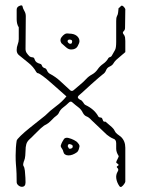

<svg xmlns="http://www.w3.org/2000/svg" viewBox="-20 -718 541 737"><path d="M64 -1Q57 -1 50.5 -6.5Q44 -12 44 -19Q44 -40 43.5 -51Q43 -62 42.5 -70Q42 -78 41 -89Q40 -100 40 -121Q40 -136 41 -151Q42 -166 44 -178Q45 -183 59.5 -197Q74 -211 94 -227Q114 -243 131 -256.5Q148 -270 153 -274Q173 -294 195.5 -310.5Q218 -327 235 -348Q225 -357 208.5 -371.5Q192 -386 175 -401Q158 -416 144.5 -426Q131 -436 126 -437Q122 -437 119 -442Q108 -462 89 -477Q70 -492 52 -507Q44 -514 44 -526Q44 -537 48 -547.5Q52 -558 52 -568V-613Q47 -621 45.5 -629Q44 -637 44 -644V-681Q44 -693 59 -697Q61 -698 63.5 -697Q66 -696 66 -695Q68 -685 73.5 -676Q79 -667 79 -656Q79 -625 78.5 -593.5Q78 -562 78 -530Q78 -521 82.5 -514.5Q87 -508 93 -502Q98 -498 104.5 -498Q111 -498 113 -490Q115 -483 120.5 -479Q126 -475 134 -473Q139 -472 141 -466Q143 -460 150 -457Q157 -456 160.5 -447.5Q164 -439 171 -435Q194 -423 212.5 -405.5Q231 -388 250 -371Q257 -366 264 -373Q275 -383 287.5 -393Q300 -403 310 -414Q320 -425 333 -432Q346 -439 355 -452Q363 -464 376 -473Q389 -482 396 -495Q398 -498 402.5 -499Q407 -500 409 -504Q417 -518 421.5 -526Q426 -534 426 -557V-637Q426 -642 426.5 -647Q427 -652 429 -656Q433 -663 433.5 -671Q434 -679 435 -686Q436 -688 439 -689.5Q442 -691 443 -694Q448 -699 454 -693Q460 -687 461 -683Q461 -665 460.5 -646.5Q460 -628 460 -611Q460 -603 454.5 -598Q449 -593 454 -587Q459 -581 460 -574.5Q461 -568 461 -561V-518Q453 -511 444 -503.5Q435 -496 426 -488Q419 -481 415 -474Q411 -467 400 -462Q391 -458 387 -448Q383 -438 375 -433Q371 -430 357.5 -418.5Q344 -407 328 -392.5Q312 -378 299 -366Q286 -354 282 -351Q274 -343 286 -336Q288 -335 291 -333.5Q294 -332 295 -330Q299 -326 301.5 -321.5Q304 -317 308 -315Q325 -307 337.5 -296Q350 -285 358 -270Q361 -267 365 -267Q371 -267 372.5 -262.5Q374 -258 376 -254Q378 -250 385 -251Q389 -247 403 -235.5Q417 -224 420 -216Q423 -209 430 -203.5Q437 -198 444 -193Q461 -177 461 -151V-21Q461 -18 456.5 -11.5Q452 -5 447 -1.5Q442 2 438 -4Q429 -17 426.5 -32Q424 -47 432 -60Q437 -68 430 -74Q426 -78 431 -80.5Q436 -83 435 -86Q434 -88 430 -90.5Q426 -93 426 -95Q426 -98 431.5 -108Q437 -118 435 -120Q426 -134 426 -147V-168Q426 -183 414 -186Q407 -189 401 -193Q395 -197 390 -201Q375 -215 360 -229.5Q345 -244 331 -257Q321 -268 312.5 -271Q304 -274 298 -285Q292 -298 280.5 -306.5Q269 -315 259 -324Q252 -332 244 -324Q234 -314 222.5 -305.5Q211 -297 205 -283Q203 -279 198 -275Q193 -271 188 -267Q181 -260 173.5 -252.5Q166 -245 157 -240Q149 -237 136 -225Q123 -213 111.5 -201Q100 -189 94 -184Q84 -175 81 -164.5Q78 -154 78 -139Q78 -133 77 -121Q76 -109 73 -102Q71 -98 69.5 -91Q68 -84 70 -81Q74 -76 75.5 -62.5Q77 -49 77.5 -36Q78 -23 78 -18Q78 -1 64 -1ZM253 -528Q243 -528 233.5 -536.5Q224 -545 216 -552Q208 -564 216 -575Q222 -583 228.5 -587Q235 -591 245 -589Q264 -589 274.5 -580.5Q285 -572 285 -560Q285 -553 278 -540.5Q271 -528 253 -528ZM250 -550Q255 -550 256 -554Q257 -558 257 -559Q257 -566 247 -566Q244 -567 240 -563Q239 -559 240 -557Q244 -550 250 -550ZM276 -134Q258 -121 242 -121.5Q226 -122 223 -136Q222 -142 217.5 -148Q213 -154 213 -158Q215 -166 218.5 -172.5Q222 -179 226 -185Q232 -191 242.5 -188.5Q253 -186 264 -180.5Q275 -175 279 -169Q288 -160 284 -151Q282 -140 276 -134ZM257 -150Q259 -152 259 -155Q260 -158 258 -160Q257 -162 251 -164Q245 -166 243 -164Q242 -163 241 -161Q240 -159 240 -157Q240 -156 241 -154.5Q242 -153 243 -151Q244 -147 248.5 -147Q253 -147 257 -150Z"/></svg>

Font: Sankofa Display
Style: Regular
Weight: 400
Designer: Batsirai Madzonga
Foundry: Batsirai Madzonga
Version: Version 1.000; ttfautohint (v1.8.4.7-5d5b)